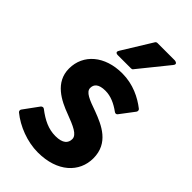

<svg xmlns="http://www.w3.org/2000/svg" viewBox="-232 -802 896 896"><g transform="rotate(45 215.5 -354.0)"><path d="M14 -63C10 -58 11 -50 16 -46C66 -5 140 24 210 24C339 24 413 -48 413 -140C413 -241 330 -276 264 -301C207 -321 170 -335 170 -362C170 -385 185 -403 230 -403C265 -403 298 -388 331 -364C336 -360 344 -360 348 -366L401 -436C405 -441 405 -450 399 -454C358 -486 300 -516 228 -516C113 -516 36 -450 36 -356C36 -265 118 -225 183 -201C238 -180 280 -163 280 -134C280 -108 263 -88 214 -88C168 -88 129 -107 86 -140C80 -145 72 -142 68 -137ZM368 -711C384 -730 358 -732 358 -732H244C240 -732 235 -730 233 -726L143 -580C130 -560 154 -561 154 -561H240C244 -561 248 -562 250 -565Z"/></g></svg>

Font: Falling Sky
Style: Bd
Weight: 700
Designer: Paul D. Hunt
Foundry: Adobe Systems Incorporated
Version: Version 1.02